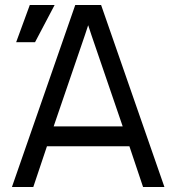

<svg xmlns="http://www.w3.org/2000/svg" viewBox="-20 -753 710 773"><path d="M283 -733H387L642 0H556L501 -164H169L114 0H28ZM474 -244 348 -612 321 -694H349L322 -612L196 -244ZM200 -733 121 -583H45L100 -733Z"/></svg>

Font: Kreadon
Style: Regular
Weight: 400
Designer: kohakuno
Foundry: StudioGnu
Version: Version 1.000;Glyphs 3.1.2 (3151)